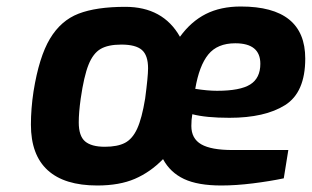

<svg xmlns="http://www.w3.org/2000/svg" viewBox="-20 -564 958 590"><path d="M75 -181Q75 -230 83 -283Q100 -389 133.5 -445Q167 -501 221.5 -522Q276 -543 365 -543Q481 -543 533 -451Q567 -498 612.5 -521Q658 -544 720 -544Q918 -544 918 -384Q918 -280 856 -241Q794 -202 685 -202Q613 -202 571 -213Q568 -197 568 -177Q568 -138 598.5 -120.5Q629 -103 694 -103H866L852 -16Q809 -7 757 -0.5Q705 6 660 6Q588 6 545.5 -14Q503 -34 481 -75Q442 -35 394.5 -14.5Q347 6 279 6Q178 6 126.5 -41Q75 -88 75 -181ZM780 -368Q780 -431 703 -431Q648 -431 620 -396.5Q592 -362 580 -291Q618 -285 647 -285Q718 -285 749 -304.5Q780 -324 780 -368ZM426 -261Q435 -329 435 -354Q435 -394 416 -410.5Q397 -427 353 -427Q312 -427 289 -413.5Q266 -400 252 -365Q238 -330 228 -261Q222 -218 222 -188Q222 -146 241.5 -129.5Q261 -113 302 -113Q341 -113 364 -125Q387 -137 401.5 -168.5Q416 -200 426 -261Z"/></svg>

Font: Exo
Style: Bold Italic
Weight: 700
Italic angle: -9°
Designer: Natanael Gama
Foundry: Natanael Gama
Version: Version 1.500; ttfautohint (v1.6)